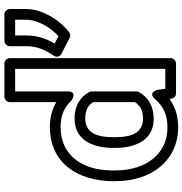

<svg xmlns="http://www.w3.org/2000/svg" viewBox="2 -818 850 895"><g transform="rotate(-90 427.5 -370.0)"><path d="M413.5 -72.6C383.4 -38.7 346.8 -15 282.6 -15C212.2 -15 166.5 -44.3 135.3 -82.4C102.1 -122.8 81 -183.5 81 -258V-268C81 -381.6 122.6 -461.1 197.9 -495.8C222.4 -507.1 250.8 -513 283.7 -513C342.8 -513 378.2 -492.6 406.3 -462.8C406.3 -462.8 449.5 -431.5 449.5 -480V-725H554.6V-25H461.7L457 -59.4C457 -59.4 446.3 -109.5 413.5 -72.6ZM439.9 25H579.6C590.3 25 604.6 15.1 604.6 0V-750C604.6 -760.7 594.7 -775 579.6 -775H424.5C413.8 -775 399.5 -765.1 399.5 -750V-532.7C369 -551.3 330.6 -563 283.7 -563C111.6 -563 31 -427.7 31 -268V-258C31 -174.3 54.5 -101.9 96.6 -50.6C135.7 -3 196.6 35 282.6 35C337.7 35 379.6 19.8 413.9 -5.3C416.2 11.3 422.4 25 439.9 25ZM446.4 -380C424.4 -420.1 383.8 -448 323.3 -448C214 -448 186.1 -349.7 186.1 -268V-258C186.1 -176.5 214 -79 322.2 -79C382.9 -79 424.4 -108 446.4 -148C448.4 -151.6 449.5 -155.9 449.5 -160V-368C449.5 -372.2 448.4 -376.5 446.4 -380ZM399.5 -361.2V-166.8C385.2 -144.7 363.6 -129 322.2 -129C257.5 -129 236.1 -180.4 236.1 -258V-268C236.1 -345.9 257.5 -398 323.3 -398C364.9 -398 385.5 -383.3 399.5 -361.2ZM672.4 -540.8C693.5 -576.8 710.2 -618.3 710.2 -674V-725H783.4V-674C783.4 -642.5 771.9 -613.6 757.8 -587.4C745.2 -563.9 726.6 -541.1 707 -523ZM615.9 -544.8C604.2 -527 616 -513.6 625.3 -508.8L699 -470.8C706.7 -466.9 718.2 -467.1 726.2 -473.6C755.7 -497.4 783 -528.6 801.8 -563.6C817.7 -593.1 833.4 -630.2 833.4 -674V-750C833.4 -760.7 823.5 -775 808.4 -775H685.2C674.5 -775 660.2 -765.1 660.2 -750V-674C660.2 -618.4 640.9 -582.6 615.9 -544.8Z"/></g></svg>

Font: Asimov
Style: WidOu
Weight: 500
Designer: Google
Version: Version 2.000980; 2014